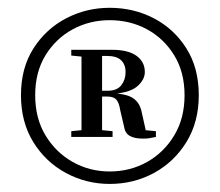

<svg xmlns="http://www.w3.org/2000/svg" viewBox="-20 -817 561 490"><path d="M377.9 -482.2V-467.5Q366.2 -465.1 360.5 -464.2Q354.8 -463.3 343.9 -463.3Q322.9 -463.3 310.9 -470.4Q298.9 -477.4 296.4 -494.8L286.5 -537.2Q284.2 -553.7 277.3 -562.2Q270.4 -570.6 254.1 -570.6H215.2V-585.4H254.7Q278.7 -585.4 289.6 -599.5Q300.5 -613.6 300.5 -632.9Q300.5 -652.4 289 -663.3Q277.5 -674.2 253.4 -674.2H215.2V-689.9H266.2Q307.2 -689.9 328.4 -674.5Q349.6 -659.2 349.6 -633.2Q349.6 -612.6 328.8 -595.5Q308 -578.4 254.1 -576.4L256.9 -579.6Q301.4 -578.6 319.3 -566.7Q337.2 -554.8 341.7 -530.4L354.6 -472.8L327.9 -487ZM209.8 -487H218.7L267.3 -482.2V-467.5H161.9V-482.2ZM209.8 -670.4 161.9 -675.2V-689.9H215.2V-672.2ZM69.8 -574Q69.8 -515.1 96.1 -471.5Q122.5 -427.9 165.6 -403.6Q208.7 -379.4 259.9 -379.4Q312.1 -379.4 355.3 -403.6Q398.5 -427.9 424.7 -471.5Q451 -515.1 451 -574Q451 -632.9 424.6 -675.9Q398.2 -718.8 355.2 -742.2Q312.1 -765.5 259.9 -765.5Q208.7 -765.5 165.6 -742.2Q122.5 -718.8 96.1 -675.9Q69.8 -632.9 69.8 -574ZM188 -467.5V-689.9H240.5V-467.5ZM33.5 -574Q33.5 -643.4 65.3 -693.3Q97.1 -743.2 148.7 -770.2Q200.2 -797.1 259.9 -797.1Q321.2 -797.1 372.8 -770.2Q424.4 -743.2 455.8 -693.3Q487.3 -643.4 487.3 -574Q487.3 -505.6 455.8 -454.5Q424.4 -403.5 372.8 -375.5Q321.2 -347.6 259.9 -347.6Q200.2 -347.6 148.3 -375.5Q96.4 -403.5 64.9 -454.5Q33.5 -505.6 33.5 -574Z"/></svg>

Font: Noto Serif TC
Style: Regular
Weight: 200
Designer: Ryoko NISHIZUKA 西塚涼子 (kana & ideographs); Frank Grießhammer (Latin, Greek & Cyrillic); Wenlong ZHANG 张文龙 (bopomofo); San
Foundry: Adobe
Version: Version 2.001;hotconv 1.1.0;makeotfexe 2.6.0